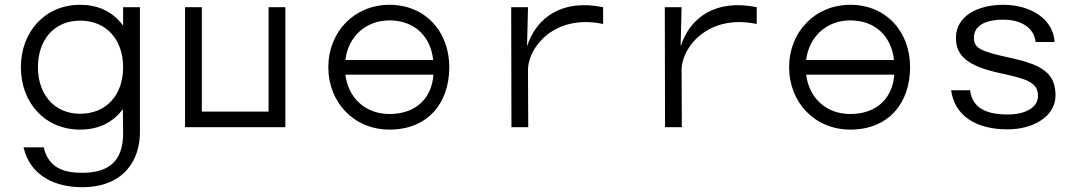

<svg xmlns="http://www.w3.org/2000/svg" viewBox="-20 -530 4520 800"><path d="M67 -250C67 -102 167 10 314 10C398 10 454 -25 492 -75L493 23C494 148 426 190 322 190C260 190 184 178 162 84H78C107 207 215 250 322 250C504 250 563 127 563 23V-500H493V-423C448 -485 384 -510 314 -510C167 -510 67 -397 67 -250ZM138 -250C138 -361 203 -444 314 -444C426 -444 493 -362 493 -250C493 -133 422 -56 314 -56C202 -56 138 -142 138 -250Z M1169 -500H1099V-65H821V-500H751V0H1169Z M1348 -250C1348 -103 1455 10 1603 10C1762 10 1852 -100 1852 -250C1852 -401 1750 -510 1603 -510C1456 -510 1348 -397 1348 -250ZM1419 -219H1786C1779 -117 1709 -55 1603 -55C1502 -55 1431 -122 1419 -219ZM1419 -280C1431 -377 1503 -445 1603 -445C1706 -445 1774 -380 1785 -280Z M2493 -430V-500C2323 -535 2215 -458 2176 -337L2180 -500H2110L2111 0H2181L2180 -239C2180 -333 2291 -473 2493 -430Z M3133 -430V-500C2963 -535 2855 -458 2816 -337L2820 -500H2750L2751 0H2821L2820 -239C2820 -333 2931 -473 3133 -430Z M3268 -250C3268 -103 3375 10 3523 10C3682 10 3772 -100 3772 -250C3772 -401 3670 -510 3523 -510C3376 -510 3268 -397 3268 -250ZM3339 -219H3706C3699 -117 3629 -55 3523 -55C3422 -55 3351 -122 3339 -219ZM3339 -280C3351 -377 3423 -445 3523 -445C3626 -445 3694 -380 3705 -280Z M4161 -510C4050 -510 3963 -461 3963 -372C3963 -296 4014 -254 4148 -225C4259 -201 4305 -187 4305 -130C4305 -81 4250 -53 4180 -53C4093 -53 4032 -77 4022 -154H3943C3958 -45 4050 9 4178 9C4290 9 4378 -48 4378 -132C4378 -225 4323 -260 4189 -289C4066 -316 4038 -329 4038 -372C4038 -421 4081 -448 4161 -448C4241 -448 4290 -409 4295 -355H4374C4370 -448 4277 -510 4161 -510Z"/></svg>

Font: altertype_V2
Style: Regular
Weight: 400
Designer: Simon Renaud
Version: Version 2.001;Glyphs 3.1.2 (3151)